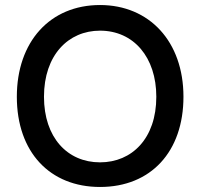

<svg xmlns="http://www.w3.org/2000/svg" viewBox="-20 -732 799 764"><path d="M710 -347C710 -567 574 -712 378 -712C179 -712 47 -566 47 -347C47 -126 179 12 378 12C580 12 710 -128 710 -347ZM378 -610C512 -610 602 -504 602 -347C602 -181 505 -86 378 -86C248 -86 155 -185 155 -347C155 -513 252 -610 378 -610Z"/></svg>

Font: Mint Spirit
Style: Bold
Weight: 700
Designer: HARENDAL Hirwen
Foundry: Arkandis Digital Foundry.
Version: Version 1.004;FFEdit